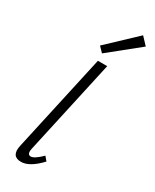

<svg xmlns="http://www.w3.org/2000/svg" viewBox="-244 -1025 879 1091"><g transform="rotate(30 196.0 -480.0)"><path d="M196 -759 164 -792 347 -965 392 -917ZM105 5Q39 5 56 -72L197 -711H258L121 -89Q113 -49 138 -49Q162 -49 208 -95L230 -69Q161 5 105 5Z"/></g></svg>

Font: EauTest
Style: Italic
Weight: 400
Italic angle: -12°
Designer: Christian Thalmann (Catharsis Fonts)
Version: Version 0.001;PS 000.001;hotconv 1.0.88;makeotf.lib2.5.64775